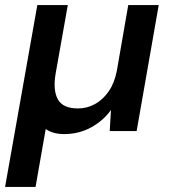

<svg xmlns="http://www.w3.org/2000/svg" viewBox="-36 -516 671 756"><path d="M-16 220 111 -496H231L183 -226Q172 -160 192 -124.5Q212 -89 271 -89Q307 -89 338.5 -106.5Q370 -124 392.5 -157Q415 -190 424 -237L469 -496H589L502 0H396L401 -83Q370 -40 322 -14Q274 12 216 12Q195 12 176.5 7Q158 2 144 -8L104 220Z"/></svg>

Font: DM Sans 12pt SemiBold
Style: Italic
Weight: 600
Italic angle: -10°
Version: Version 4.004;gftools[0.9.30]